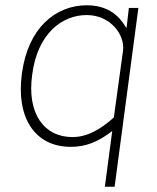

<svg xmlns="http://www.w3.org/2000/svg" viewBox="-20 -546 595 727"><path d="M414 161 504 -516H468L459 -439C446 -459 412 -526 309 -526C190 -526 86 -440 63 -268C40 -102 111 10 248 10C304 10 351 -8 405 -50L377 161ZM254 -27C147 -27 81 -116 102 -264C122 -419 215 -489 308 -489C400 -489 453 -413 446 -355L411 -101C360 -56 311 -27 254 -27Z"/></svg>

Font: United Sans Thin
Style: Italic
Weight: 100
Italic angle: -8°
Designer: Pablo Impallari, Rodrigo Fuenzalida (Modified by Dan O. Williams)
Version: Version 1.000;PS 001.000;hotconv 1.0.88;makeotf.lib2.5.64775